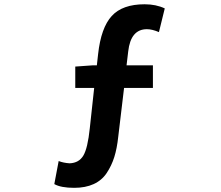

<svg xmlns="http://www.w3.org/2000/svg" viewBox="-20 -774 1040 903"><path d="M754.9 -734.4 727.5 -623Q695.3 -636.7 670.9 -636.7Q594.7 -636.7 583 -532.2L575.2 -466.8H699.2V-360.4H563.5L536.1 -130.9Q530.3 -76.2 517.6 -35.6Q504.9 4.9 481.9 39.6Q459 74.2 420.4 91.8Q381.8 109.4 329.1 109.4Q266.6 109.4 235.4 91.8L255.9 -16.6Q278.3 -7.8 307.6 -5.9Q351.6 -7.8 372.1 -42.5Q392.6 -77.1 402.3 -170.9L422.9 -360.4H334V-460.9L417 -466.8H435.5L441.4 -519.5Q455.1 -643.6 505.4 -698.7Q555.7 -753.9 660.2 -753.9Q713.9 -753.9 754.9 -734.4Z"/></svg>

Font: GenEi Gothic M Regular
Style: Bold
Weight: 700
Designer: o_tamon (Modified); [Source Han Sans]
Ryoko NISHIZUKA  (kana & ideographs); Paul D. Hunt (Latin, Greek & Cyrillic); Wenl
Version: Version 1.1a;Original Version 1.004